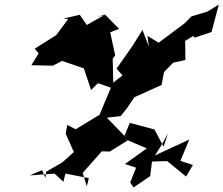

<svg xmlns="http://www.w3.org/2000/svg" viewBox="-20 -827 983 845"><path d="M568 -2 641 -52 649 -116 716 -118 799 -50 829 -101 774 -119 813 -213 662 -143 688 -184 719 -239 700 -181 660 -257 551 -286 528 -229 450 -309 511 -316 542 -355 571 -399 691 -453 702 -510 742 -551 796 -563 795 -647 831 -669 835 -661 911 -686 943 -807 893 -776 823 -755 792 -724 678 -639 629 -669 635 -622 607 -695 563 -625 493 -525 519 -495 456 -446 479 -443 476 -569 487 -583 465 -685 504 -700 444 -761 406 -752 447 -765 362 -717 331 -762 259 -745 280 -743 227 -672 133 -613 150 -592 118 -540 213 -538 253 -559 349 -526 381 -431 411 -461 468 -441 418 -322 313 -258 276 -277 269 -239 305 -158 255 -113 183 -71 180 -44 165 -78 111 -55 220 -63 259 -27 268 -63 371 -43 362 -7 344 -66 428 -161 463 -160 542 -209 523 -218 626 -174 530 -105 579 -89 553 -24Z"/></svg>

Font: Hussar Lance
Style: Italic
Weight: 700
Foundry: Cannot Into Space Fonts, PlusOne Fonts
Version: Version 2.27